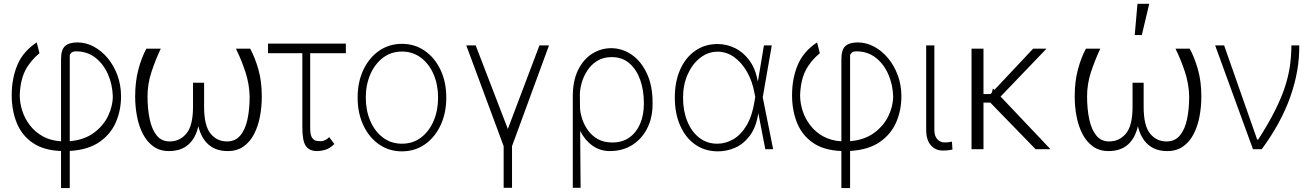

<svg xmlns="http://www.w3.org/2000/svg" viewBox="-20 -784 6908 1009"><path d="M300.8 204.5V9.6Q207.7 6 150.6 -34.1Q93.4 -74.2 67.5 -139.4Q41.5 -204.5 41.5 -283.7Q41.5 -371.4 71.4 -442.6Q101.2 -513.8 172.9 -561.1L187.5 -504.6Q137.8 -463.1 112.2 -412.3Q86.6 -361.5 83.8 -283.7Q83.8 -242.9 97.1 -201.5Q110.4 -160.2 137.6 -125Q164.8 -89.8 205.4 -67.3Q246.1 -44.7 300.8 -41.5V-472.7Q300.8 -522.7 321.6 -541.7Q342.3 -560.7 386 -561.1Q431.5 -561.1 472.7 -539.1Q513.8 -517 546.2 -478.2Q578.5 -439.3 597.3 -388Q616.1 -336.6 616.1 -278.1Q616.1 -204.2 588.6 -141Q561.1 -77.8 501.6 -37.1Q442.1 3.6 346.6 9.2V204.5ZM346.6 -41.9Q422.2 -48.7 472.5 -85.4Q522.7 -122.2 547.8 -174Q572.8 -225.9 572.8 -278.1Q571 -339.5 547.6 -393.3Q524.1 -447.1 481.5 -480.6Q438.9 -514.2 379.3 -514.2Q361.9 -513.8 354.4 -506.4Q346.9 -498.9 346.6 -491.5Z M1219.8 -528.4H1294.7Q1319.2 -483.7 1337.5 -420.5Q1355.8 -357.2 1355.8 -277Q1355.8 -223.4 1346.2 -172.2Q1336.6 -121.1 1315.5 -79.9Q1294.4 -38.7 1260.1 -14.4Q1225.9 9.9 1176.8 9.9Q1115.1 9.9 1076.3 -23.8Q1037.6 -57.5 1022.4 -120.7Q1007.8 -57.5 969.3 -23.8Q930.8 9.9 867.9 9.9Q820 9.9 786.2 -14.4Q752.5 -38.7 731.2 -79.7Q709.9 -120.7 700.1 -171.9Q690.3 -223 690.3 -277Q690.3 -356.2 707.4 -419.6Q724.4 -483 749.3 -528.4H824.9Q796.9 -469.1 775.9 -405.5Q755 -342 755.3 -277Q755.3 -210.2 766.9 -156.6Q778.4 -103 804 -71.7Q829.5 -40.5 871.4 -40.8Q924.4 -40.5 959.3 -81.9Q994.3 -123.2 994.3 -222.7V-349.1H1052.6V-222.7Q1052.6 -123.2 1086.5 -81.9Q1120.4 -40.5 1172.6 -40.8Q1216.3 -40.5 1242.5 -71.6Q1268.8 -102.6 1280.4 -156.2Q1291.9 -209.9 1291.9 -277Q1290.5 -342 1269.9 -405.2Q1249.3 -468.4 1219.8 -528.4Z M1797.6 -555V-504.3H1610.1V-110.4Q1610.1 -75.6 1619.3 -61.3Q1628.6 -46.9 1641.2 -44.4Q1653.8 -41.9 1663.7 -42.3Q1667.3 -42.3 1668.7 -42.3Q1679 -42.3 1691.9 -49.5Q1704.9 -56.8 1709.9 -63.6L1737.2 -27Q1711.3 -2.8 1688.6 3.6Q1665.8 9.9 1646 9.9Q1605.5 9.9 1587 -17.2Q1568.5 -44.4 1568.9 -116.5V-504.3H1388.5V-555Z M2092.3 11.4Q2024.9 11.4 1972.3 -25Q1919.7 -61.4 1889.6 -125.4Q1859.4 -189.3 1859.4 -271Q1859.4 -353 1889.6 -416.9Q1919.7 -480.8 1972.3 -517.2Q2024.9 -553.6 2092.3 -553.6Q2159.8 -553.6 2212.4 -517Q2264.9 -480.5 2295.1 -416.7Q2325.3 -353 2325.3 -271Q2325.3 -189.3 2295.1 -125.4Q2264.9 -61.4 2212.4 -25Q2159.8 11.4 2092.3 11.4ZM2092.3 -28.8Q2149.9 -28.8 2192.5 -61.1Q2235.1 -93.4 2258.7 -148.4Q2282.3 -203.5 2282.3 -271Q2282.3 -338.4 2258.7 -393.3Q2235.1 -448.2 2192.3 -480.6Q2149.5 -513.1 2092.3 -513.1Q2035.5 -513.1 1992.7 -480.6Q1949.9 -448.2 1926.1 -393.3Q1902.3 -338.4 1902.3 -271Q1902.3 -203.5 1926 -148.4Q1949.6 -93.4 1992.4 -61.1Q2035.2 -28.8 2092.3 -28.8Z M2430.4 -545.5H2479.8L2648.8 -106.2L2815 -545.5H2865.1L2670.8 -16V203.1H2626.8V-16Z M2990.1 203.1V-274.1Q2989.7 -358.7 3017.8 -415.7Q3045.8 -472.7 3091.8 -501.6Q3137.8 -530.5 3191.4 -530.9Q3251.4 -530.5 3301 -495.7Q3350.5 -460.9 3380 -397Q3409.4 -333.1 3409.4 -245.7V-235.8Q3409.4 -166.2 3381.7 -110.6Q3354 -55 3303.4 -22.5Q3252.8 9.9 3184.3 9.9Q3133.5 9.9 3093.4 -18.8Q3053.3 -47.6 3028.8 -96.2L3031.2 203.1ZM3028.1 -214.5Q3029.8 -187.9 3040.3 -156.8Q3050.8 -125.7 3070.8 -98Q3090.9 -70.3 3122.3 -52.7Q3153.8 -35.2 3197.8 -35.2Q3251.1 -35.2 3288 -61.8Q3324.9 -88.4 3344.1 -133.7Q3363.3 -179 3363.6 -235.8V-245.7Q3363.3 -310 3344.5 -364Q3325.6 -418 3288.2 -450.8Q3250.7 -483.7 3194.2 -484Q3149.9 -483.7 3118.3 -464Q3086.6 -444.2 3066.6 -413.4Q3046.5 -382.5 3036.9 -348.5Q3027.3 -314.6 3027.3 -285.9Z M3749.3 11.4Q3682.2 10.3 3632.1 -25.4Q3582 -61.1 3554.2 -124.5Q3526.3 -187.9 3526.3 -271.7Q3526.3 -354.8 3554.3 -418.1Q3582.4 -481.5 3633.2 -517Q3683.9 -552.6 3751.4 -552.6Q3798.3 -552.6 3841.8 -531.6Q3885.3 -510.7 3917.6 -467.3Q3949.9 -424 3962.4 -356.9H3963.1L3994.7 -545.5H4035.9L3988.3 -272.7L4043 0H4001.8L3965.6 -187.1H3964.8Q3953.1 -113.6 3919.7 -69.8Q3886.4 -25.9 3841.4 -6.9Q3796.5 12.1 3749.3 11.4ZM3948.9 -274.1 3945.3 -293Q3933.9 -357.6 3905.4 -407.1Q3876.8 -456.7 3837 -484.6Q3797.2 -512.4 3751.4 -512.4Q3701 -512.4 3659.6 -480.1Q3618.3 -447.8 3593.9 -393.1Q3569.6 -338.4 3569.6 -271.3Q3569.6 -201.3 3592 -146.5Q3614.3 -91.6 3654.7 -60.2Q3695 -28.8 3749.3 -28.8Q3794 -28.8 3834.2 -52.4Q3874.3 -76 3903.8 -125.4Q3933.2 -174.7 3945.3 -252.5Z M4401.6 204.5V9.6Q4308.6 6 4251.4 -34.1Q4194.2 -74.2 4168.3 -139.4Q4142.4 -204.5 4142.4 -283.7Q4142.4 -371.4 4172.2 -442.6Q4202.1 -513.8 4273.8 -561.1L4288.4 -504.6Q4238.6 -463.1 4213.1 -412.3Q4187.5 -361.5 4184.7 -283.7Q4184.7 -242.9 4198 -201.5Q4211.3 -160.2 4238.5 -125Q4265.6 -89.8 4306.3 -67.3Q4346.9 -44.7 4401.6 -41.5V-472.7Q4401.6 -522.7 4422.4 -541.7Q4443.2 -560.7 4486.9 -561.1Q4532.3 -561.1 4573.5 -539.1Q4614.7 -517 4647 -478.2Q4679.3 -439.3 4698.2 -388Q4717 -336.6 4717 -278.1Q4717 -204.2 4689.5 -141Q4661.9 -77.8 4602.5 -37.1Q4543 3.6 4447.4 9.2V204.5ZM4447.4 -41.9Q4523.1 -48.7 4573.3 -85.4Q4623.6 -122.2 4648.6 -174Q4673.7 -225.9 4673.7 -278.1Q4671.9 -339.5 4648.4 -393.3Q4625 -447.1 4582.4 -480.6Q4539.8 -514.2 4480.1 -514.2Q4462.7 -513.8 4455.3 -506.4Q4447.8 -498.9 4447.4 -491.5Z M4847.3 -545.5H4890.3V-101.9Q4890.3 -68.5 4906.1 -52Q4921.9 -35.5 4943.2 -35.5Q4958.5 -35.5 4969.3 -37.1Q4980.1 -38.7 4982.6 -39.8L4985.4 1.8Q4980.8 3.2 4967.5 5.1Q4954.2 7.1 4933.2 7.1Q4896 7.1 4871.6 -20.8Q4847.3 -48.7 4847.3 -101.9Z M5148.4 -528.4V-289.8H5185.4L5192.1 -296.9L5198.2 -319.2L5205.6 -311.4L5409.4 -528.4H5479.8L5238.3 -276.6L5500.4 0H5422.2L5184.3 -244.7H5148.4V0H5085.6V-528.4Z M6157.3 -528.4H6232.2Q6256.7 -483.7 6275 -420.5Q6293.3 -357.2 6293.3 -277Q6293.3 -223.4 6283.7 -172.2Q6274.1 -121.1 6253 -79.9Q6231.9 -38.7 6197.6 -14.4Q6163.4 9.9 6114.3 9.9Q6052.6 9.9 6013.8 -23.8Q5975.1 -57.5 5959.9 -120.7Q5945.3 -57.5 5906.8 -23.8Q5868.3 9.9 5805.4 9.9Q5757.5 9.9 5723.7 -14.4Q5690 -38.7 5668.7 -79.7Q5647.4 -120.7 5637.6 -171.9Q5627.8 -223 5627.8 -277Q5627.8 -356.2 5644.9 -419.6Q5661.9 -483 5686.8 -528.4H5762.4Q5734.4 -469.1 5713.4 -405.5Q5692.5 -342 5692.8 -277Q5692.8 -210.2 5704.4 -156.6Q5715.9 -103 5741.5 -71.7Q5767 -40.5 5808.9 -40.8Q5861.9 -40.5 5896.8 -81.9Q5931.8 -123.2 5931.8 -222.7V-349.1H5990.1V-222.7Q5990.1 -123.2 6024 -81.9Q6057.9 -40.5 6110.1 -40.8Q6153.8 -40.5 6180 -71.6Q6206.3 -102.6 6217.9 -156.2Q6229.4 -209.9 6229.4 -277Q6228 -342 6207.4 -405.2Q6186.8 -468.4 6157.3 -528.4ZM5943.2 -599.8 5957.7 -764.2H6019.5L5980.5 -599.8Z M6564.6 0 6365.8 -545.5H6413L6586.6 -50.8H6592.3Q6647 -136 6681.1 -204.4Q6715.2 -272.7 6733.7 -330.3Q6752.1 -387.8 6759.2 -440.2Q6766.3 -492.5 6766.7 -545.5H6807.9Q6809.7 -414.4 6761.2 -276.3Q6712.7 -138.1 6610.8 0Z"/></svg>

Font: Inter Extra Light BETA
Style: Regular
Weight: 200
Designer: Rasmus Andersson
Foundry: rsms
Version: Version 3.011;git-f93a4a705